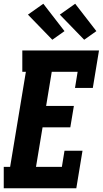

<svg xmlns="http://www.w3.org/2000/svg" viewBox="-23 -1004 548 1024"><path d="M-3 0V-114H31L115 -621H96V-735H505L472 -535H377L391 -621H253L223 -439H371L352 -325H204L169 -114H307L321 -200H417L384 0ZM426 -792 296 -926 378 -984 491 -838ZM256 -792 126 -926 208 -984 321 -838Z"/></svg>

Font: Iosevka Curly Slab HvObl
Style: Regular
Weight: 900
Italic angle: -9°
Monospace: yes
Designer: Belleve Invis
Foundry: Belleve Invis
Version: Version 11.1.0; ttfautohint (v1.8.3)